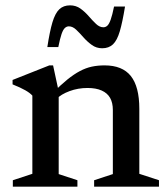

<svg xmlns="http://www.w3.org/2000/svg" viewBox="-20 -698 626 718"><path d="M199.5 -356V-47L269.5 -24V0H28V-24L101 -48V-340.5Q92 -350.5 75 -360.2Q58 -370 27 -382.5V-399L164.5 -453.5H178.5ZM332 -24 402 -47V-287Q402 -313.5 391.8 -331.8Q381.5 -350 360.2 -359.5Q339 -369 307.5 -369Q271.5 -369 240 -357.2Q208.5 -345.5 192 -328.5L174 -347.5Q206 -379.5 231.2 -400Q256.5 -420.5 278.8 -432.2Q301 -444 323.5 -448.8Q346 -453.5 371 -453.5Q437.5 -453.5 469.2 -413.8Q501 -374 501 -291V-48L574.5 -24V0H332ZM447.5 -673.5Q438 -615 428 -581Q418 -547 402.5 -532.2Q387 -517.5 362 -517.5Q340.5 -517.5 323.5 -529.8Q306.5 -542 292.2 -558.2Q278 -574.5 264.8 -587Q251.5 -599.5 237.5 -599.5Q229.5 -599.5 222.8 -593.5Q216 -587.5 210.2 -570.8Q204.5 -554 198 -522H157Q166 -581 176.2 -615Q186.5 -649 202 -663.5Q217.5 -678 242 -678Q264 -678 281 -665.8Q298 -653.5 312 -637.2Q326 -621 339.2 -608.5Q352.5 -596 366.5 -596Q375 -596 381.5 -602Q388 -608 394 -624.8Q400 -641.5 406.5 -673.5Z"/></svg>

Font: Newsreader 16pt Medium
Style: Regular
Weight: 500
Designer: Hugues Gentile
Foundry: Production Type
Version: Version 1.003